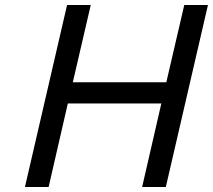

<svg xmlns="http://www.w3.org/2000/svg" viewBox="-20 -750 854 770"><path d="M80 0 249 -730H344L272 -420H647L719 -730H814L645 0H550L627 -335H252L175 0Z"/></svg>

Font: Miedinger
Style: Italic
Weight: 400
Italic angle: -13°
Version: Version 001.000